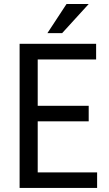

<svg xmlns="http://www.w3.org/2000/svg" viewBox="-20 -927 537 947"><path d="M417.5 -328.6H166V-76.7H459V0H76.7V-710.9H454.1V-633.8H166V-405.3H417.5ZM308.1 -907.2H417.5L286.6 -763.7H213.9Z"/></svg>

Font: Roboto Condensed
Style: Regular
Weight: 400
Designer: Google
Version: Version 2.001047; 2015